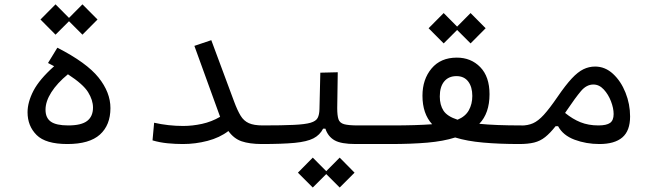

<svg xmlns="http://www.w3.org/2000/svg" viewBox="-20 -651 2970 871"><path d="M285.6 2.4Q187 2.4 146 -38.6Q105 -79.6 105 -141.6Q105 -187.5 131.8 -239.3Q158.7 -291 225.6 -350.6Q212.4 -357.9 197.8 -365.2L240.2 -434.6Q373 -366.7 427 -299.3Q481 -231.9 481 -160.6Q481 -83.5 433.3 -40.5Q385.7 2.4 285.6 2.4ZM288.1 -314Q239.3 -273.9 212.9 -232.4Q186.5 -190.9 186.5 -153.3Q186.5 -116.2 210.7 -99.1Q234.9 -82 289.6 -82Q349.1 -82 375.5 -102.5Q401.9 -123 401.9 -163.1Q401.9 -196.8 379.6 -232.9Q357.4 -269 288.1 -314ZM354 -493.7 293 -554.7 231.9 -493.7 163.6 -562.5 231.9 -631.3 293 -569.8 354 -631.3 422.4 -562.5Z M809.6 2.4Q775.9 2.4 740.5 -1Q705.1 -4.4 671.9 -14.2L679.2 -94.2Q744.1 -79.6 811 -79.6Q853 -79.6 896.5 -89.1Q939.9 -98.6 978.5 -121.1L861.8 -442.9L938.5 -468.8L1042.5 -189Q1057.1 -149.9 1071.5 -126.2Q1085.9 -102.5 1108.9 -92.3Q1131.8 -82 1171.9 -82Q1190.4 -82 1198.2 -74.7Q1206.1 -67.4 1206.1 -43.9Q1206.1 -16.1 1194.8 -6.8Q1183.6 2.4 1166 2.4Q1111.3 2 1076.2 -10Q1041 -22 1016.1 -56.6Q976.6 -26.4 921.6 -12Q866.7 2.4 809.6 2.4Z M1166 2.4 1171.9 -82Q1260.7 -82 1312.5 -84.5Q1364.3 -86.9 1388.9 -94.2Q1413.6 -101.6 1421.1 -116.2Q1428.7 -130.9 1429.2 -155.8L1433.1 -321.3L1512.2 -323.2L1509.8 -160.6Q1509.8 -127 1515.4 -110.1Q1521 -93.3 1541 -87.6Q1561 -82 1604.5 -82H1757.8Q1793 -82 1793 -44.9Q1793 -17.1 1781.2 -7.3Q1769.5 2.4 1752 2.4H1593.3Q1527.3 2.4 1497.6 -14.6Q1467.8 -31.7 1456.1 -67.4H1445.8Q1431.2 -38.6 1401.9 -23.4Q1372.6 -8.3 1316.7 -2.9Q1260.7 2.4 1166 2.4ZM1521 199.7 1460 138.7 1398.9 199.7 1331.5 132.3 1398.9 64 1460 125.5 1521 64 1588.4 132.3Z M1751 2.4 1757.8 -82Q1869.6 -82 1940.4 -87.4Q1896.5 -135.3 1896.5 -216.8Q1896.5 -291 1937.7 -340.3Q1979 -389.6 2052.2 -389.6Q2116.7 -389.6 2158.7 -346.4Q2200.7 -303.2 2200.7 -223.6Q2200.7 -137.2 2154.3 -89.4Q2226.1 -82 2344.7 -82Q2369.6 -82 2381.1 -73.5Q2392.6 -64.9 2392.6 -43Q2392.6 -17.1 2377.7 -7.3Q2362.8 2.4 2336.4 2.4Q2244.6 2.4 2171.6 -4.2Q2098.6 -10.7 2044.9 -27.3Q1991.7 -10.3 1918.7 -3.9Q1845.7 2.4 1751 2.4ZM2055.7 -107.9Q2091.3 -122.6 2106.9 -150.9Q2122.6 -179.2 2122.6 -215.8Q2122.6 -256.8 2104 -281.2Q2085.4 -305.7 2050.8 -305.7Q2015.1 -305.7 1995.1 -281.5Q1975.1 -257.3 1975.1 -213.4Q1975.1 -174.8 1991.9 -148.9Q2008.8 -123 2055.7 -107.9ZM2114.7 -454.1 2053.7 -515.1 1992.7 -454.1 1924.3 -522.9 1992.7 -591.8 2053.7 -530.3 2114.7 -591.8 2183.1 -522.9Z M2335 2.4Q2321.8 2.4 2316.2 -8.1Q2310.5 -18.6 2310.5 -44.9Q2310.5 -81.5 2343.8 -81.5Q2374.5 -81.5 2397.9 -91.8Q2421.4 -102.1 2447 -130.1Q2472.7 -158.2 2509.8 -212.4Q2545.9 -265.1 2573.7 -294.9Q2601.6 -324.7 2626.7 -336.9Q2651.9 -349.1 2679.7 -349.1Q2725.1 -349.1 2761 -315.9Q2796.9 -282.7 2817.6 -230.7Q2838.4 -178.7 2838.4 -122.6Q2838.4 -57.6 2803.2 -27.6Q2768.1 2.4 2699.2 2.4Q2639.2 2.4 2586.4 -17.3Q2533.7 -37.1 2511.7 -78.6H2500.5Q2475.6 -46.9 2453.1 -29.1Q2430.7 -11.2 2403.1 -4.4Q2375.5 2.4 2335 2.4ZM2543.5 -138.7Q2577.6 -110.8 2613.5 -96.4Q2649.4 -82 2694.8 -82Q2731.4 -82 2747.6 -93.5Q2763.7 -105 2763.7 -133.8Q2763.7 -160.2 2751.7 -191.4Q2739.7 -222.7 2719 -245.1Q2698.2 -267.6 2671.9 -267.6Q2640.6 -267.6 2615.5 -237.8Q2590.3 -208 2551.8 -150.9Q2547.4 -144 2543.5 -138.7Z"/></svg>

Font: Cascadia Code NF SemiLight
Style: Regular
Weight: 350
Monospace: yes
Designer: Aaron Bell
Foundry: Saja Typeworks
Version: Version 2404.023; ttfautohint (v1.8.4)